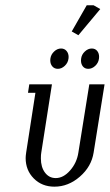

<svg xmlns="http://www.w3.org/2000/svg" viewBox="-20 -700 412 720"><path d="M76.2 -107.4Q76.2 -114.3 78.1 -127.9L112.8 -352.1H85L89.8 -383.8H174.8L134.8 -127.9Q133.3 -120.1 133.3 -106Q133.3 -73.2 148.7 -52.7Q164.1 -32.2 189 -32.2Q217.8 -32.2 242.9 -60.8Q268.1 -89.4 273.9 -127.9L314.9 -383.8H372.1L331.1 -127.9Q322.8 -75.2 279.5 -37.6Q236.3 0 184.1 0Q137.2 0 106.7 -30.8Q76.2 -61.5 76.2 -107.4ZM168.5 -473.6Q168.5 -478 168.9 -480Q170.9 -495.6 182.9 -506.8Q194.8 -518.1 209 -518.1Q221.7 -518.1 229.5 -509Q237.3 -500 237.3 -486.3Q237.3 -481.9 236.8 -480Q234.9 -464.4 222.9 -453.1Q210.9 -441.9 196.8 -441.9Q184.1 -441.9 176.3 -450.9Q168.5 -460 168.5 -473.6ZM249 -582 305.2 -680.2H331.1L356 -666L273.9 -567.9ZM283.7 -473.1Q283.7 -477.5 284.2 -480Q286.1 -495.6 298.1 -506.8Q310.1 -518.1 324.2 -518.1Q336.9 -518.1 344.2 -509.3Q351.6 -500.5 351.6 -486.8Q351.6 -482.4 351.1 -480Q349.1 -464.4 337.2 -453.1Q325.2 -441.9 311 -441.9Q298.3 -441.9 291 -450.7Q283.7 -459.5 283.7 -473.1Z"/></svg>

Font: Gawaa
Style: Italic
Weight: 400
Designer: T. Christopher White
Version: Version 1.0